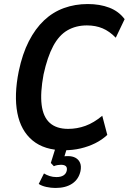

<svg xmlns="http://www.w3.org/2000/svg" viewBox="-20 -735 638 952"><path d="M298 10Q200 10 141.5 -38.5Q83 -87 66 -175Q49 -263 73 -382Q91 -468 123 -530.5Q155 -593 198.5 -634Q242 -675 297 -695Q352 -715 415 -715Q475 -715 522 -697Q569 -679 598 -640L554 -548Q523 -580 488.5 -594.5Q454 -609 411 -609Q357 -609 315 -585Q273 -561 244 -507Q215 -453 196 -366Q179 -275 186.5 -215Q194 -155 227 -125.5Q260 -96 318 -96Q362 -96 403.5 -111Q445 -126 487 -161L512 -66Q485 -41 451.5 -24.5Q418 -8 379.5 1Q341 10 298 10ZM255 197Q233 197 210 192Q187 187 172 177L198 125Q211 133 226.5 138Q242 143 260 143Q282 143 295 134.5Q308 126 311 111Q314 96 306.5 89Q299 82 282 82Q275 82 265.5 83.5Q256 85 247 89L232 73L261 -20H318L294 58L269 48Q278 43 290.5 41Q303 39 317 39Q339 39 354.5 47.5Q370 56 377 72.5Q384 89 379 114Q370 154 338 175.5Q306 197 255 197Z"/></svg>

Font: Nunito Sans 10pt Condensed
Style: Bold Italic
Weight: 700
Width: 3
Italic angle: -9°
Designer: Vernon Adams
Foundry: Vernon Adams
Version: Version 3.101;gftools[0.9.27]